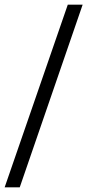

<svg xmlns="http://www.w3.org/2000/svg" viewBox="-44 -687 376 827"><path d="M248 -667 -24 120H41L312 -667Z"/></svg>

Font: Lisu Bosa
Style: Regular
Weight: 400
Designer: David Morse, Annie Olsen, Victor Gaultney, Frank Grießhammer (Latin)
Foundry: SIL International
Version: Version 2.000